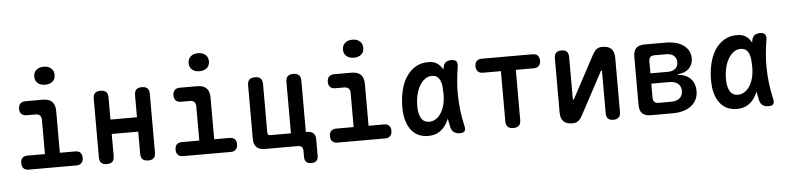

<svg xmlns="http://www.w3.org/2000/svg" viewBox="-51 -1065 6101 1487"><g transform="rotate(-5 3000.0 -322.0)"><path d="M504 -109Q530 -109 543.5 -95Q557 -81 557 -55Q557 -29 543 -14.5Q529 0 504 0H132Q106 0 92.5 -14.5Q79 -29 79 -55Q79 -81 92.5 -95Q106 -109 132 -109H268V-374Q268 -397 256.5 -409Q245 -421 222 -421H154Q127 -421 113 -435Q99 -449 99 -475Q99 -501 113 -515.5Q127 -530 154 -530H287Q336 -530 360 -506Q384 -482 384 -433V-109ZM317 -644Q281 -644 259.5 -662.5Q238 -681 238 -713Q238 -746 259.5 -765Q281 -784 317 -784Q353 -784 374.5 -765Q396 -746 396 -713Q396 -681 374.5 -662.5Q353 -644 317 -644Z M739 10Q710 10 696 -4Q682 -18 682 -48V-502Q682 -532 696 -546Q710 -560 739 -560Q769 -560 783 -546Q797 -532 797 -502V-331H1003V-502Q1003 -532 1017 -546Q1031 -560 1061 -560Q1090 -560 1104 -546Q1118 -532 1118 -502V-48Q1118 -18 1104 -4Q1090 10 1061 10Q1031 10 1017 -4Q1003 -18 1003 -48V-219H797V-48Q797 -18 783 -4Q769 10 739 10Z M1704 -109Q1730 -109 1743.5 -95Q1757 -81 1757 -55Q1757 -29 1743 -14.5Q1729 0 1704 0H1332Q1306 0 1292.5 -14.5Q1279 -29 1279 -55Q1279 -81 1292.5 -95Q1306 -109 1332 -109H1468V-374Q1468 -397 1456.5 -409Q1445 -421 1422 -421H1354Q1327 -421 1313 -435Q1299 -449 1299 -475Q1299 -501 1313 -515.5Q1327 -530 1354 -530H1487Q1536 -530 1560 -506Q1584 -482 1584 -433V-109ZM1517 -644Q1481 -644 1459.5 -662.5Q1438 -681 1438 -713Q1438 -746 1459.5 -765Q1481 -784 1517 -784Q1553 -784 1574.5 -765Q1596 -746 1596 -713Q1596 -681 1574.5 -662.5Q1553 -644 1517 -644Z M2371 87Q2371 114 2357.5 127Q2344 140 2318 140Q2291 140 2278 127Q2265 114 2265 87V40Q2265 20 2255 10Q2245 0 2225 0H1971Q1925 0 1903.5 -21.5Q1882 -43 1882 -88V-502Q1882 -532 1896 -546Q1910 -560 1940 -560Q1969 -560 1983.5 -546Q1998 -532 1998 -502V-125Q1998 -114 2003.5 -108.5Q2009 -103 2020 -103H2180V-502Q2180 -532 2194 -546Q2208 -560 2238 -560Q2267 -560 2281.5 -546Q2296 -532 2296 -502V-103H2305Q2338 -103 2354.5 -87Q2371 -71 2371 -38Z M2904 -109Q2930 -109 2943.5 -95Q2957 -81 2957 -55Q2957 -29 2943 -14.5Q2929 0 2904 0H2532Q2506 0 2492.5 -14.5Q2479 -29 2479 -55Q2479 -81 2492.5 -95Q2506 -109 2532 -109H2668V-374Q2668 -397 2656.5 -409Q2645 -421 2622 -421H2554Q2527 -421 2513 -435Q2499 -449 2499 -475Q2499 -501 2513 -515.5Q2527 -530 2554 -530H2687Q2736 -530 2760 -506Q2784 -482 2784 -433V-109ZM2717 -644Q2681 -644 2659.5 -662.5Q2638 -681 2638 -713Q2638 -746 2659.5 -765Q2681 -784 2717 -784Q2753 -784 2774.5 -765Q2796 -746 2796 -713Q2796 -681 2774.5 -662.5Q2753 -644 2717 -644Z M3237 10Q3201 10 3168.5 -3Q3136 -16 3111.5 -44.5Q3087 -73 3072 -118.5Q3057 -164 3057 -230Q3057 -298 3071.5 -358.5Q3086 -419 3115 -463.5Q3144 -508 3187 -534Q3230 -560 3287 -560Q3335 -560 3363 -537Q3386 -518 3400 -491L3402 -507Q3407 -535 3423 -547.5Q3439 -560 3466 -560Q3494 -560 3505 -547Q3516 -534 3512 -507Q3503 -450 3498 -395Q3493 -340 3494 -283.5Q3495 -227 3502 -167.5Q3509 -108 3524 -42Q3530 -15 3521 -2.5Q3512 10 3484 10Q3456 10 3438 -3Q3420 -16 3414 -42Q3406 -77 3400 -111Q3395 -97 3388 -85Q3366 -41 3328.5 -15.5Q3291 10 3237 10ZM3256 -99Q3282 -99 3305 -113Q3328 -127 3345.5 -153Q3363 -179 3373.5 -216.5Q3384 -254 3384 -302Q3384 -329 3382 -355.5Q3380 -382 3372 -403Q3364 -424 3348.5 -437.5Q3333 -451 3306 -451Q3277 -451 3252.5 -433.5Q3228 -416 3210 -385.5Q3192 -355 3182.5 -314Q3173 -273 3173 -226Q3173 -168 3193 -133.5Q3213 -99 3256 -99Z M3842 -441H3703Q3677 -441 3663 -455.5Q3649 -470 3649 -496Q3649 -522 3663 -536Q3677 -550 3703 -550H4097Q4123 -550 4137 -536Q4151 -522 4151 -496Q4151 -470 4137 -455.5Q4123 -441 4097 -441H3958V-52Q3958 -22 3944 -8Q3930 6 3900 6Q3871 6 3856.5 -8Q3842 -22 3842 -52Z M4267 -82V-504Q4267 -532 4281 -546Q4295 -560 4323 -560Q4351 -560 4364.5 -546Q4378 -532 4378 -504V-178Q4380 -172 4382 -172Q4384 -172 4385 -174L4388 -178L4561 -501Q4575 -528 4592.5 -544Q4610 -560 4641 -560Q4687 -560 4710 -537Q4733 -514 4733 -468V-46Q4733 -18 4719 -4Q4705 10 4677 10Q4649 10 4635.5 -4Q4622 -18 4622 -46V-372Q4620 -378 4618 -378Q4616 -378 4615 -377L4612 -372L4439 -49Q4425 -22 4407.5 -6Q4390 10 4359 10Q4313 10 4290 -13Q4267 -36 4267 -82Z M4969 0Q4924 0 4902.5 -21.5Q4881 -43 4881 -88V-462Q4881 -507 4902.5 -528.5Q4924 -550 4969 -550H5130Q5219 -550 5271 -512.5Q5323 -475 5323 -410Q5323 -362 5291 -331.5Q5259 -301 5205 -298V-293Q5267 -289 5302.5 -252.5Q5338 -216 5338 -156Q5338 -84 5284.5 -42Q5231 0 5139 0ZM4994 -243V-134Q4994 -112 5005 -101Q5016 -90 5038 -90H5134Q5177 -90 5201 -110Q5225 -130 5225 -167Q5225 -203 5201 -223Q5177 -243 5134 -243ZM5038 -460Q5016 -460 5005 -449Q4994 -438 4994 -416V-323H5128Q5166 -323 5187.5 -341Q5209 -359 5209 -392Q5209 -424 5187.5 -442Q5166 -460 5128 -460Z M5637 10Q5601 10 5568.5 -3Q5536 -16 5511.5 -44.5Q5487 -73 5472 -118.5Q5457 -164 5457 -230Q5457 -298 5471.5 -358.5Q5486 -419 5515 -463.5Q5544 -508 5587 -534Q5630 -560 5687 -560Q5735 -560 5763 -537Q5786 -518 5800 -491L5802 -507Q5807 -535 5823 -547.5Q5839 -560 5866 -560Q5894 -560 5905 -547Q5916 -534 5912 -507Q5903 -450 5898 -395Q5893 -340 5894 -283.5Q5895 -227 5902 -167.5Q5909 -108 5924 -42Q5930 -15 5921 -2.5Q5912 10 5884 10Q5856 10 5838 -3Q5820 -16 5814 -42Q5806 -77 5800 -111Q5795 -97 5788 -85Q5766 -41 5728.5 -15.5Q5691 10 5637 10ZM5656 -99Q5682 -99 5705 -113Q5728 -127 5745.5 -153Q5763 -179 5773.5 -216.5Q5784 -254 5784 -302Q5784 -329 5782 -355.5Q5780 -382 5772 -403Q5764 -424 5748.5 -437.5Q5733 -451 5706 -451Q5677 -451 5652.5 -433.5Q5628 -416 5610 -385.5Q5592 -355 5582.5 -314Q5573 -273 5573 -226Q5573 -168 5593 -133.5Q5613 -99 5656 -99Z"/></g></svg>

Font: Maple Mono NL SemiBold
Style: Regular
Weight: 600
Monospace: yes
Designer: subframe7536
Version: Version 7.000